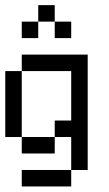

<svg xmlns="http://www.w3.org/2000/svg" viewBox="-20 -582 415 728"><path d="M62.5 -312.5V-375H125V-312.5ZM125 -312.5V-375H187.5V-312.5ZM187.5 -312.5V-375H250V-312.5ZM250 -312.5V-375H312.5V-312.5ZM250 -250V-312.5H312.5V-250ZM250 -187.5V-250H312.5V-187.5ZM250 -125V-187.5H312.5V-125ZM250 -62.5V-125H312.5V-62.5ZM250 0V-62.5H312.5V0ZM250 62.5V0H312.5V62.5ZM187.5 125V62.5H250V125ZM125 125V62.5H187.5V125ZM62.5 125V62.5H125V125ZM187.5 -62.5V-125H250V-62.5ZM125 0V-62.5H187.5V0ZM62.5 0V-62.5H125V0ZM0 -62.5V-125H62.5V-62.5ZM0 -125V-187.5H62.5V-125ZM0 -187.5V-250H62.5V-187.5ZM0 -250V-312.5H62.5V-250ZM62.5 -437.5V-500H125V-437.5ZM125 -500V-562.5H187.5V-500ZM187.5 -437.5V-500H250V-437.5Z"/></svg>

Font: AprilSans
Style: Regular
Weight: 400
Designer: typesprite
Version: Version 1.001;PS 001.001;hotconv 1.0.88;makeotf.lib2.5.64775